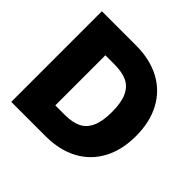

<svg xmlns="http://www.w3.org/2000/svg" viewBox="-174 -883 1059 1059"><g transform="rotate(45 355.5 -353.5)"><path d="M47.9 0V-707H314.5Q422.9 -707 502.4 -664.6Q582 -622.1 625 -542.5Q668 -462.9 668 -353.5Q668 -244.1 625.2 -164.6Q582.5 -85 503.2 -42.5Q423.8 0 316.4 0ZM309.6 -158.2Q366.7 -158.2 404.1 -176.5Q441.4 -194.8 460.9 -237.5Q480.5 -280.3 480.5 -353.5Q480.5 -426.8 460.7 -469.7Q440.9 -512.7 402.6 -530.8Q364.3 -548.8 304.7 -548.8H233.4V-158.2Z"/></g></svg>

Font: Pretendard JP Black
Style: Regular
Weight: 900
Designer: Base glyphs from Inter by Rasmus Andersson; Hangeul glyphs from Noto Sans CJK(Source Han Sans) by Jang Soo-young and Kan
Foundry: Kil Hyung-jin
Version: Version 1.309